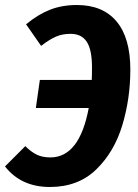

<svg xmlns="http://www.w3.org/2000/svg" viewBox="-41 -730 552 766"><path d="M479 -452Q479 -337 447 -230.5Q415 -124 343 -54Q271 16 158 16Q43 16 -21 -66L60 -147Q83 -124 105.5 -113Q128 -102 160 -102Q276 -102 313 -299H102L118 -411H325Q326 -428 326 -461Q326 -532 305 -563.5Q284 -595 241 -595Q208 -595 182.5 -584Q157 -573 123 -547L63 -633Q110 -672 158 -691Q206 -710 266 -710Q369 -710 424 -644.5Q479 -579 479 -452Z"/></svg>

Font: Fira Sans Condensed
Style: Bold Italic
Weight: 700
Width: 3
Italic angle: -8°
Designer: Carrois Corporate & Edenspiekermann AG
Foundry: Carrois Corporate GbR & Edenspiekermann AG
Version: Version 4.203